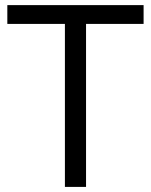

<svg xmlns="http://www.w3.org/2000/svg" viewBox="-20 -734 593 754"><path d="M317.9 0H234.9V-640.1H8.8V-713.9H543.9V-640.1H317.9Z"/></svg>

Font: f01899195
Style: Regular
Weight: 400
Foundry: Ascender Corporation
Version: Version 1.10